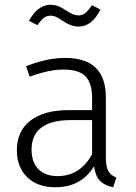

<svg xmlns="http://www.w3.org/2000/svg" viewBox="-20 -778 571 809"><path d="M470 -30 457 11Q421 4 401.5 -16Q382 -36 376 -77Q322 11 213 11Q138 11 94.5 -31.5Q51 -74 51 -145Q51 -226 108.5 -270Q166 -314 268 -314H368V-365Q368 -428 340 -456.5Q312 -485 247 -485Q187 -485 105 -455L90 -499Q178 -534 255 -534Q426 -534 426 -368V-116Q426 -75 436.5 -57Q447 -39 470 -30ZM368 -128V-272H277Q197 -272 155 -241Q113 -210 113 -148Q113 -94 142 -65Q171 -36 223 -36Q317 -36 368 -128ZM241 -692Q227 -702 216 -707Q205 -712 194 -712Q177 -712 164.5 -702.5Q152 -693 138 -672L102 -690Q139 -758 194 -758Q224 -758 260 -733Q275 -723 287 -718Q299 -713 311 -713Q327 -713 339.5 -723Q352 -733 367 -756L403 -738Q368 -666 311 -666Q279 -666 241 -692Z"/></svg>

Font: Fira Sans Light
Style: Regular
Weight: 300
Designer: bBox Type GmbH & Carrois Corporate GbR & Edenspiekermann AG
Foundry: bBox Type GmbH & Carrois Corporate GbR & Edenspiekermann AG
Version: Version 4.301